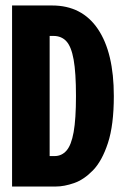

<svg xmlns="http://www.w3.org/2000/svg" viewBox="-20 -680 452 700"><path d="M24 0V-660H170Q279 -660 337 -574Q395 -488 395 -330Q395 -224 373.5 -158.5Q352 -93 319 -59Q286 -25 250 -12.5Q214 0 184 0ZM175 -549H161V-111H179Q205 -111 222.5 -131Q240 -151 248.5 -198.5Q257 -246 257 -330Q257 -415 248.5 -462.5Q240 -510 222 -529.5Q204 -549 175 -549Z"/></svg>

Font: Bricolage Grotesque 48pt Condensed Bricolage Grotesque 48pt Condensed Regular
Style: Bold
Weight: 700
Width: 3
Designer: Mathieu Triay
Foundry: Atelier Triay
Version: Version 1.000; ttfautohint (v1.8.4.7-5d5b);gftools[0.9.32]